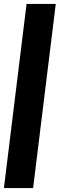

<svg xmlns="http://www.w3.org/2000/svg" viewBox="-33 -768 306 983"><path d="M252.5 -748 136.5 195H-13L103 -748Z"/></svg>

Font: Lato ExtraBold
Style: Italic
Weight: 800
Italic angle: -7°
Designer: Lukasz Dziedzic with Adam Twardoch and Botio Nikoltchev
Foundry: tyPoland Lukasz Dziedzic
Version: Version 2.015; 2015-08-06; http://www.latofonts.com/